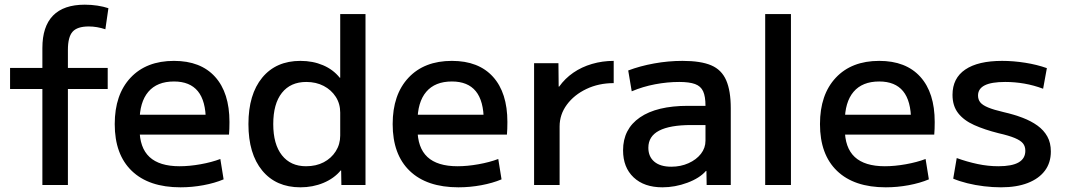

<svg xmlns="http://www.w3.org/2000/svg" viewBox="-20 -790 4547 820"><path d="M161 0V-410H23V-500H161V-585Q161 -677 206.5 -723.5Q252 -770 342 -770Q370 -770 396 -766Q422 -762 443 -755L430 -665Q394 -677 359 -677Q310 -677 290 -654.5Q270 -632 270 -577V-500H440V-410H270V0Z M751 10Q616 10 543 -60Q470 -130 470 -260Q470 -386 537.5 -458Q605 -530 723 -530Q837 -530 898.5 -462Q960 -394 960 -269Q960 -256 959.5 -240Q959 -224 958 -215H530V-300H876L859 -274Q859 -359 825 -400.5Q791 -442 723 -442Q651 -442 613.5 -398Q576 -354 576 -270V-240Q576 -159 618.5 -119.5Q661 -80 747 -80Q789 -80 836.5 -88.5Q884 -97 921 -111L935 -24Q897 -8 848.5 1Q800 10 751 10Z M1263 10Q1159 10 1100 -61.5Q1041 -133 1041 -260Q1041 -387 1100 -458.5Q1159 -530 1263 -530Q1316 -530 1359.5 -511.5Q1403 -493 1431 -458H1433V-730H1541V0H1438L1437 -62H1435Q1407 -28 1361.5 -9Q1316 10 1263 10ZM1287 -80Q1330 -80 1362.5 -97Q1395 -114 1414 -144Q1433 -174 1433 -211V-309Q1433 -347 1414 -376.5Q1395 -406 1362.5 -423Q1330 -440 1288 -440Q1221 -440 1184 -393.5Q1147 -347 1147 -260Q1147 -174 1184 -127Q1221 -80 1287 -80Z M1938 10Q1803 10 1730 -60Q1657 -130 1657 -260Q1657 -386 1724.5 -458Q1792 -530 1910 -530Q2024 -530 2085.5 -462Q2147 -394 2147 -269Q2147 -256 2146.5 -240Q2146 -224 2145 -215H1717V-300H2063L2046 -274Q2046 -359 2012 -400.5Q1978 -442 1910 -442Q1838 -442 1800.5 -398Q1763 -354 1763 -270V-240Q1763 -159 1805.5 -119.5Q1848 -80 1934 -80Q1976 -80 2023.5 -88.5Q2071 -97 2108 -111L2122 -24Q2084 -8 2035.5 1Q1987 10 1938 10Z M2261 0V-520H2365L2366 -420H2368Q2393 -455 2428.5 -479.5Q2464 -504 2508.5 -517Q2553 -530 2601 -530V-435Q2537 -435 2484.5 -410Q2432 -385 2401 -343Q2370 -301 2370 -250V0Z M2809 10Q2731 10 2686 -32.5Q2641 -75 2641 -148Q2641 -239 2713 -288.5Q2785 -338 2918 -338H2993Q2993 -378 2983 -400Q2973 -422 2948.5 -431Q2924 -440 2881 -440Q2830 -440 2777.5 -430Q2725 -420 2678 -400L2663 -489Q2713 -508 2773.5 -519Q2834 -530 2895 -530Q2973 -530 3017.5 -511Q3062 -492 3081.5 -447Q3101 -402 3101 -328V0H2998L2997 -60H2995Q2968 -29 2915.5 -9.5Q2863 10 2809 10ZM2847 -78Q2887 -78 2920.5 -93Q2954 -108 2973.5 -133Q2993 -158 2993 -189V-256H2933Q2841 -256 2795 -232Q2749 -208 2749 -159Q2749 -121 2774.5 -99.5Q2800 -78 2847 -78Z M3248 0V-730H3358V0Z M3763 10Q3628 10 3555 -60Q3482 -130 3482 -260Q3482 -386 3549.5 -458Q3617 -530 3735 -530Q3849 -530 3910.5 -462Q3972 -394 3972 -269Q3972 -256 3971.5 -240Q3971 -224 3970 -215H3542V-300H3888L3871 -274Q3871 -359 3837 -400.5Q3803 -442 3735 -442Q3663 -442 3625.5 -398Q3588 -354 3588 -270V-240Q3588 -159 3630.5 -119.5Q3673 -80 3759 -80Q3801 -80 3848.5 -88.5Q3896 -97 3933 -111L3947 -24Q3909 -8 3860.5 1Q3812 10 3763 10Z M4255 10Q4220 10 4182.5 5.5Q4145 1 4111 -7.5Q4077 -16 4051 -27L4066 -115Q4110 -99 4155 -89.5Q4200 -80 4244 -80Q4302 -80 4330.5 -96.5Q4359 -113 4359 -146Q4359 -165 4349 -177.5Q4339 -190 4314 -200.5Q4289 -211 4245 -221Q4185 -236 4140.5 -256Q4096 -276 4072 -307Q4048 -338 4048 -385Q4048 -456 4102.5 -493Q4157 -530 4260 -530Q4308 -530 4358.5 -522Q4409 -514 4451 -499L4435 -411Q4395 -426 4354.5 -433Q4314 -440 4273 -440Q4214 -440 4185.5 -425.5Q4157 -411 4157 -382Q4157 -365 4166.5 -353Q4176 -341 4200 -331Q4224 -321 4267 -311Q4311 -301 4347.5 -287Q4384 -273 4411 -253.5Q4438 -234 4453 -207Q4468 -180 4468 -143Q4468 -95 4442.5 -61Q4417 -27 4369.5 -8.5Q4322 10 4255 10Z"/></svg>

Font: M PLUS 1 Thin Medium
Style: Regular
Weight: 500
Version: Version 1.001